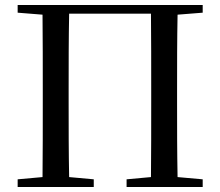

<svg xmlns="http://www.w3.org/2000/svg" viewBox="-20 -752 885 772"><path d="M51 -701 151 -693C152 -593 152 -493 152 -392V-339C152 -239 152 -138 151 -40L51 -31V0H357V-31L258 -40C256 -139 256 -239 256 -340V-392C256 -494 256 -596 258 -697H587C588 -596 588 -494 588 -392V-340C588 -238 588 -138 587 -40L489 -31V0H795V-31L694 -40C692 -140 692 -239 692 -339V-392C692 -493 692 -593 694 -693L795 -701V-732H51Z"/></svg>

Font: Source Han Serif SC Medium
Style: Regular
Weight: 500
Designer: Ryoko NISHIZUKA 西塚涼子 (kana & ideographs); Frank Grießhammer (Latin, Greek & Cyrillic); Wenlong ZHANG 张文龙 (bopomofo); San
Foundry: Adobe
Version: Version 2.003;hotconv 1.1.1;makeotfexe 2.6.0